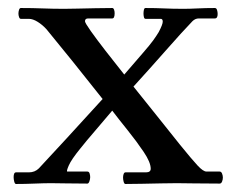

<svg xmlns="http://www.w3.org/2000/svg" viewBox="-20 -458 590 479"><path d="M313 -242Q342 -206 371.5 -169Q401 -132 429 -97Q459 -60 473 -45Q487 -30 495 -30H528Q532 -30 534 -25Q536 -20 536 -15Q536 -10 534 -5Q532 0 528 0Q488 0 463 -0.5Q438 -1 421 -1Q406 -1 382 -0.5Q358 0 334 0.5Q310 1 293 1Q290 1 288.5 -4.5Q287 -10 287 -15Q287 -20 288.5 -24Q290 -28 293 -28H344Q356 -28 356 -37Q356 -53 338.5 -79Q321 -105 298.5 -133Q276 -161 260 -182Q240 -158 217.5 -132Q195 -106 180 -87Q158 -60 151.5 -45Q145 -30 148 -30H198Q202 -30 203.5 -25.5Q205 -21 205 -16Q205 -11 203 -5.5Q201 0 198 0Q166 0 145 -0.5Q124 -1 107 -1Q91 -1 66.5 0Q42 1 20 1Q17 1 15.5 -5Q14 -11 14 -16Q14 -28 20 -28H52Q67 -28 77 -38Q104 -67 145.5 -112Q187 -157 236 -211Q194 -264 161.5 -304.5Q129 -345 96 -385Q86 -396 74 -403.5Q62 -411 52 -411H32Q29 -411 27.5 -415.5Q26 -420 26 -424Q26 -429 27.5 -433.5Q29 -438 32 -438Q61 -438 86.5 -437Q112 -436 140 -436Q151 -436 172.5 -436.5Q194 -437 218 -437.5Q242 -438 260 -438Q263 -438 264.5 -434Q266 -430 266 -425Q266 -412 260 -412H200Q192 -412 192 -405Q192 -401 206.5 -380.5Q221 -360 243.5 -331Q266 -302 290 -272Q321 -308 337.5 -327Q354 -346 362 -357Q370 -368 376 -378Q386 -397 386 -404Q386 -411 381 -411H343Q340 -411 339 -415.5Q338 -420 338 -424Q338 -429 339 -433.5Q340 -438 343 -438Q369 -438 389.5 -437Q410 -436 438 -436Q453 -436 473 -437Q493 -438 516 -438Q520 -438 521.5 -433Q523 -428 523 -423Q523 -412 516 -412H476Q467 -412 460 -405Q435 -379 394.5 -333Q354 -287 313 -242Z"/></svg>

Font: Sedan
Style: Regular
Weight: 400
Designer: Sebastian Salazar
Foundry: Sebastian Salazar
Version: Version 1.100; ttfautohint (v1.8.4.7-5d5b)